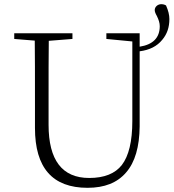

<svg xmlns="http://www.w3.org/2000/svg" viewBox="-20 -882 829 917"><path d="M398 15C479 15 540 -9 582 -58C625 -107 646 -181 647 -278V-637C694 -643 730 -661 755 -692C778 -719 789 -752 789 -791C789 -810 784 -831 773 -856C766 -860 759 -862 750 -862C733 -862 719 -849 719 -834C719 -827 722 -818 729 -806C738 -788 743 -772 743 -757C743 -702 711 -669 647 -659V-723H488V-696L612 -684V-304C612 -207 595 -137 562 -94C530 -53 478 -32 406 -32C277 -32 212 -117 212 -286V-387C212 -522 212 -622 213 -687L326 -696V-723H48V-696L146 -688C147 -622 147 -522 147 -387V-271C147 -80 231 15 398 15Z"/></svg>

Font: AllPunType ExtraLight
Style: Regular
Weight: 280
Version: 1.0